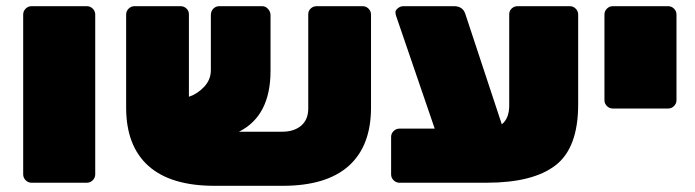

<svg xmlns="http://www.w3.org/2000/svg" viewBox="-20 -591 2248 621"><path d="M288 -544V-27Q288 -16 280 -8Q272 0 261 0H82Q71 0 63 -8Q55 -16 55 -27V-544Q55 -555 63 -563Q71 -571 82 -571H261Q272 -571 280 -563Q288 -555 288 -544Z M591 -545V-278Q620 -288 641 -311Q662 -334 662 -364V-542Q662 -555 670 -563Q678 -571 689 -571H828Q839 -571 847 -562Q855 -553 855 -542V-362Q855 -216 753 -165H893Q931 -165 954 -184.5Q977 -204 977 -240V-545Q977 -556 985 -563.5Q993 -571 1004 -571H1153Q1164 -571 1172 -563Q1180 -555 1180 -544V-243Q1180 -119 1108 -54.5Q1036 10 894 10H674Q532 10 460 -54.5Q388 -119 388 -243V-544Q388 -555 396 -563Q404 -571 415 -571H564Q575 -571 583 -563.5Q591 -556 591 -545Z M1554 0H1272Q1261 0 1253 -8Q1245 -16 1245 -27V-148Q1245 -159 1253 -167Q1261 -175 1272 -175H1386L1261 -540Q1259 -546 1259 -552Q1259 -558 1267 -564.5Q1275 -571 1285 -571H1448Q1477 -571 1485 -546L1603 -189Q1627 -208 1627 -250V-545Q1627 -556 1635 -563.5Q1643 -571 1654 -571H1823Q1834 -571 1842 -563Q1850 -555 1850 -544V-253Q1850 -113 1777 -56.5Q1704 0 1554 0Z M2168 -544V-267Q2168 -256 2160 -248Q2152 -240 2141 -240H1962Q1951 -240 1943 -248Q1935 -256 1935 -267V-544Q1935 -555 1943 -563Q1951 -571 1962 -571H2141Q2152 -571 2160 -563Q2168 -555 2168 -544Z"/></svg>

Font: Rubik One
Style: Regular
Weight: 400
Designer: Hubert and Fischer with Elvire Volk Leonovitch
Foundry: Hubert and Fischer with Elvire Volk Leonovitch
Version: Version 1.001